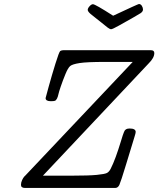

<svg xmlns="http://www.w3.org/2000/svg" viewBox="-20 -932 785 952"><path d="M84 -15.1Q84 -27.3 89.6 -39.1Q95.2 -50.8 100.1 -56.2L106 -62L638.2 -625H501Q411.1 -625 375 -619.4Q338.9 -613.8 327.9 -604.5Q316.9 -595.2 304.2 -564Q291 -531.7 281.5 -503.9Q272 -476.1 269.5 -464.1Q267.1 -452.1 262.5 -443.1Q257.8 -434.1 252 -432.1Q246.1 -430.2 231.9 -430.2Q206.1 -430.2 206.1 -445.8Q206.1 -446.8 221.4 -502.4Q236.8 -558.1 254.9 -616.5Q272.9 -674.8 278.8 -679.2Q285.6 -683.1 294.9 -683.1H728Q745.1 -683.1 745.1 -668.9Q745.1 -645 716.8 -617.2L192.9 -61H336.9Q420.9 -61 460.4 -64.9Q500 -68.8 510.5 -74.5Q521 -80.1 528.8 -95.2Q541 -119.1 554 -154.5Q566.9 -189.9 578.9 -229.5Q590.8 -269 594.2 -275.9Q600.1 -294.9 622.1 -294.9Q652.8 -294.9 652.8 -277.8Q652.8 -272 647 -253.9Q628.9 -195.8 605 -116.2Q579.1 -31.2 572 -15.6Q564.9 0 550.8 0H105Q84 0 84 -15.1ZM440.9 -911.1Q452.1 -911.1 541 -854Q665 -912.1 668.9 -912.1Q677.7 -912.1 683.3 -903.1Q689 -894 689 -884.8Q689 -875 677.5 -866.9Q666 -858.9 569.8 -805.2Q537.6 -787.1 530.8 -787.1Q524.9 -787.1 513.9 -795.2Q502.9 -803.2 429.2 -862.8Q415 -875 415 -883.1Q415 -891.1 424.1 -901.1Q433.1 -911.1 440.9 -911.1Z"/></svg>

Font: CMU Concrete
Style: Italic
Weight: 500
Italic angle: -14.04°
Version: Version 0.7.0